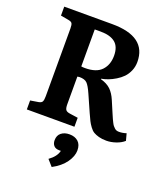

<svg xmlns="http://www.w3.org/2000/svg" viewBox="-174 -819 1066 1229"><g transform="rotate(20 359.5 -204.0)"><path d="M595.2 14.2Q565.4 14.2 543.2 8.1Q521 2 506.6 -6.6Q492.2 -15.1 478.5 -33.9Q464.8 -52.7 456.8 -68.8Q448.7 -85 435.1 -115.2L384.8 -229Q363.3 -277.8 346.9 -293.9Q330.6 -310.1 294.9 -310.1Q288.6 -310.1 280.8 -308.1V-119.1Q280.8 -93.3 288.1 -82.5Q295.4 -71.8 318.8 -68.8L373 -61V0H48.8V-61L103 -69.8Q123 -73.2 128.4 -84.5Q133.8 -95.7 133.8 -121.1V-583Q133.8 -607.9 127.9 -617.2Q122.1 -626.5 101.1 -629.9L48.8 -639.2V-700.2H375Q609.9 -700.2 609.9 -526.9Q609.9 -494.6 597.7 -466.3Q585.4 -438 566.7 -418.7Q547.9 -399.4 522.9 -384.3Q498 -369.1 474.9 -360.4Q451.7 -351.6 428.2 -347.2V-344.2Q472.2 -332 497.1 -307.9Q522 -283.7 539.1 -243.2L573.2 -163.1Q574.2 -160.6 576.2 -156.2Q583.5 -138.7 587.4 -130.4Q591.3 -122.1 597.7 -109.4Q604 -96.7 608.9 -90.8Q613.8 -85 620.6 -78.4Q627.4 -71.8 635 -69.3Q642.6 -66.9 651.9 -66.9Q675.8 -66.9 701.2 -75.2L713.9 -27.8Q692.4 -8.3 659.2 2.9Q626 14.2 595.2 14.2ZM308.1 -376Q385.3 -376 420.7 -414.1Q456.1 -452.1 456.1 -513.2Q456.1 -574.7 422.1 -602.3Q388.2 -629.9 323.2 -629.9H282.2V-377.9Q292 -376 308.1 -376ZM324.2 292 287.1 250Q335 215.8 344.2 174.8H333Q307.6 174.8 295.4 160.6Q283.2 146.5 283.2 124Q283.2 90.8 305.2 73.5Q327.1 56.2 360.8 56.2Q397.9 56.2 420.4 76.4Q442.9 96.7 442.9 136.2Q442.9 175.8 412.8 218.3Q382.8 260.7 324.2 292Z"/></g></svg>

Font: Literata Book
Style: Bold
Weight: 700
Designer: Latin by Veronika Burian and Jose Scaglione. Greek by Irene Vlachou. Cyrillic by Vera Evstafieva
Foundry: TypeTogether
Version: Version 2.003;PS 002.003;hotconv 1.0.88;makeotf.lib2.5.64775